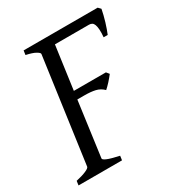

<svg xmlns="http://www.w3.org/2000/svg" viewBox="-150 -716 761 818"><g transform="rotate(-30 230.5 -307.5)"><path d="M460.9 -603Q458.5 -590.3 454.8 -575.2Q451.2 -560.1 446.5 -544.9Q441.9 -529.8 437 -516.1Q432.1 -502.4 428.2 -493.2H408.2Q410.2 -515.6 409.2 -530.5Q408.2 -545.4 404.8 -554.4Q401.4 -563.5 395.5 -567.1Q389.6 -570.8 380.9 -570.8H213.4L184.1 -358.9H341.8L353 -345.2Q347.7 -338.4 341.6 -331.1Q335.4 -323.7 329.1 -316.7Q322.8 -309.6 316.4 -303.5Q310.1 -297.4 305.2 -293Q288.6 -309.6 266.8 -314.7Q245.1 -319.8 212.9 -319.8H178.7L142.1 -50.8Q141.1 -44.9 157.7 -37.6Q174.3 -30.3 216.8 -21L213.9 0H0L2.9 -21Q33.7 -27.8 52.2 -35.9Q70.8 -43.9 71.8 -50.8L143.1 -564Q144 -569.8 128.9 -578.6Q113.8 -587.4 82 -594.2L85 -615.2H449.2Z"/></g></svg>

Font: Gentium Plus Viet
Style: Italic
Weight: 400
Italic angle: -8°
Designer: J. Victor Gaultney, Annie Olsen, Iska Routamaa, Becca Hirsbrunner
Foundry: SIL International
Version: Version 5.000